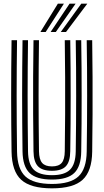

<svg xmlns="http://www.w3.org/2000/svg" viewBox="-20 -1020 568 1050"><path d="M264.2 10Q147.2 10 96 -36.8Q44.8 -83.5 43.2 -191Q42.2 -262 41.6 -336.2Q41 -410.5 41 -487.1Q41 -563.8 41.5 -642.1Q42 -720.5 43.2 -800H73.2Q72.2 -726.8 71.6 -650.8Q71 -574.8 71 -497.8Q71 -420.8 71.6 -343.8Q72.2 -266.8 73.2 -191.5Q74.5 -96.5 118.8 -55.2Q163 -14 264.2 -14Q365 -14 409 -55.2Q453 -96.5 454.2 -191.5Q455.2 -267 455.9 -343.4Q456.5 -419.8 456.5 -496.2Q456.5 -572.8 456 -648.9Q455.5 -725 454.2 -800H484.2Q485.8 -700 486.2 -598Q486.8 -496 486.2 -393.8Q485.8 -291.5 484.2 -191Q482.8 -83.5 431.8 -36.8Q380.8 10 264.2 10ZM264.2 -38Q179.2 -38 141.9 -73.8Q104.5 -109.5 103.2 -191.8Q102.2 -269.8 101.6 -346.4Q101 -423 101 -498.8Q101 -574.5 101.6 -649.8Q102.2 -725 103.2 -800H133.2Q132.2 -724.8 131.6 -649.1Q131 -573.5 131 -497.4Q131 -421.2 131.6 -345Q132.2 -268.8 133.2 -192.2Q134.2 -122.5 164.6 -92.2Q195 -62 264.2 -62Q333 -62 363.1 -92.2Q393.2 -122.5 394.2 -192.2Q395.2 -267.8 395.9 -344Q396.5 -420.2 396.5 -496.6Q396.5 -573 396 -649Q395.5 -725 394.2 -800H424.2Q425.5 -723.5 426 -647.2Q426.5 -571 426.5 -494.8Q426.5 -418.5 426 -342.8Q425.5 -267 424.2 -191.8Q423.2 -109.5 386 -73.8Q348.8 -38 264.2 -38ZM264.2 -86Q211 -86 187.5 -110.8Q164 -135.5 163.2 -192.8Q161.8 -296 161.2 -397.4Q160.8 -498.8 161.2 -599.2Q161.8 -699.8 163.2 -800H193.2Q192.2 -726.8 191.6 -650.9Q191 -575 191 -498.1Q191 -421.2 191.6 -344.5Q192.2 -267.8 193.2 -193Q193.8 -148.5 210.4 -129.2Q227 -110 264.2 -110Q301.2 -110 317.5 -129.2Q333.8 -148.5 334.2 -193Q335.8 -294 336.2 -395.6Q336.8 -497.2 336.2 -598.6Q335.8 -700 334.2 -800H364.2Q365.5 -723.2 366 -647Q366.5 -570.8 366.5 -494.8Q366.5 -418.8 366 -343.2Q365.5 -267.8 364.2 -192.8Q363.5 -135.5 340.2 -110.8Q317 -86 264.2 -86ZM201 -845 296.5 -1000H329.5L229.8 -845ZM312.2 -845 424.5 -1000H457.5L341 -845ZM256.8 -845 360.5 -1000H393.5L285.2 -845Z"/></svg>

Font: Big Shoulders Inline Text Thin Black
Style: Regular
Weight: 900
Version: Version 2.002